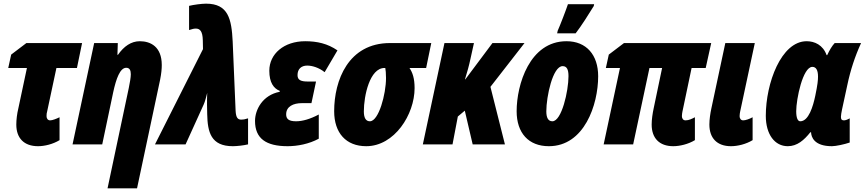

<svg xmlns="http://www.w3.org/2000/svg" viewBox="-20 -788 4720 1048"><path d="M188 10C223 10 269 -1 305 -23V-148C289 -140 266 -131 254 -131C241 -131 234 -141 234 -154C234 -165 235 -172 237 -178L288 -417H400L428 -553H124L41 -490L25 -417H127L80 -196C73 -167 69 -135 69 -108C69 -34 111 10 188 10Z M567 240H728L854 -353C861 -388 863 -413 863 -433C863 -533 802 -563 743 -563C696 -563 656 -535 624 -489H621L623 -553H494L376 0H538L598 -285C614 -358 635 -418 669 -418C687 -418 694 -405 694 -383C694 -366 689 -337 683 -308Z M1251 10C1272 10 1310 6 1334 0V-142C1315 -136 1307 -135 1297 -135C1278 -135 1268 -145 1266 -184L1250 -562C1244 -684 1226 -768 1105 -768C1081 -768 1036 -762 1012 -756V-624C1031 -630 1038 -632 1049 -632C1071 -632 1086 -618 1087 -568L1088 -520L826 0H993L1092 -218C1099 -233 1106 -261 1111 -281C1110 -260 1110 -238 1110 -218L1111 -165C1113 -67 1131 10 1251 10Z M1550 10C1603 10 1667 -2 1720 -31V-163C1673 -138 1631 -126 1596 -126C1553 -126 1542 -141 1542 -164C1542 -207 1581 -225 1628 -225H1680L1705 -343H1661C1622 -343 1604 -351 1604 -378C1604 -411 1624 -430 1657 -430C1684 -430 1721 -419 1752 -394L1822 -513C1768 -550 1711 -563 1646 -563C1530 -563 1450 -494 1450 -402C1450 -337 1474 -305 1507 -292V-287C1413 -269 1372 -189 1372 -128C1372 -32 1432 10 1550 10Z M1979 10C2133 10 2243 -163 2243 -307C2243 -360 2232 -392 2215 -417H2306L2334 -553H2109C1881 -553 1804 -349 1804 -181C1804 -62 1869 10 1979 10ZM1999 -126C1976 -126 1966 -146 1966 -180C1966 -265 1998 -417 2079 -417H2083C2085 -405 2087 -389 2087 -362C2087 -274 2047 -126 1999 -126Z M2288 0H2450L2479 -152L2517 -184L2560 0H2736L2657 -314L2843 -553H2668L2520 -355H2518C2530 -394 2540 -429 2548 -467L2567 -553H2406Z M3021 -606H3122C3151 -643 3196 -714 3221 -755L3223 -765H3080C3072 -740 3036 -646 3024 -620ZM2976 10C3169 10 3245 -216 3245 -372C3245 -488 3181 -563 3072 -563C2871 -563 2800 -326 2800 -181C2800 -62 2865 10 2976 10ZM2995 -126C2972 -126 2962 -146 2962 -180C2962 -261 2997 -427 3051 -427C3074 -427 3083 -409 3083 -372C3083 -292 3046 -126 2995 -126Z M3655 10C3690 10 3737 -1 3773 -23V-148C3758 -140 3740 -131 3722 -131C3709 -131 3702 -141 3702 -154C3702 -165 3704 -172 3705 -179L3755 -417H3832L3862 -553H3386L3303 -490L3287 -417H3364L3275 0H3436L3525 -417H3594L3548 -197C3542 -169 3537 -136 3537 -108C3537 -34 3579 10 3655 10Z M3970 10C4006 10 4052 -1 4088 -23V-148C4072 -139 4049 -131 4037 -131C4024 -131 4017 -141 4017 -154C4017 -165 4019 -172 4020 -179L4100 -553H3939L3863 -197C3857 -169 3852 -136 3852 -108C3852 -34 3894 10 3970 10Z M4280 10C4331 10 4369 -23 4403 -66H4407C4408 -41 4423 10 4521 10C4542 10 4589 0 4618 -10V-142C4604 -134 4593 -131 4587 -131C4577 -131 4570 -134 4570 -150C4570 -158 4573 -176 4576 -190L4605 -324C4622 -405 4647 -481 4680 -553H4536C4522 -538 4508 -515 4495 -487H4492C4472 -543 4426 -563 4383 -563C4244 -563 4160 -334 4160 -156C4160 -54 4209 10 4280 10ZM4348 -126C4334 -126 4326 -145 4326 -181C4326 -247 4362 -423 4414 -423C4434 -423 4445 -406 4445 -370C4445 -351 4443 -327 4430 -265C4418 -208 4394 -126 4348 -126Z"/></svg>

Font: Noto Sans UI Condensed Black
Style: Italic
Weight: 900
Width: 3
Italic angle: -192°
Designer: Monotype Design Team
Foundry: Monotype Imaging Inc.
Version: Version 1.901